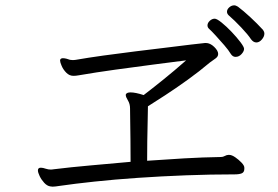

<svg xmlns="http://www.w3.org/2000/svg" viewBox="-20 -762 1040 719"><path d="M940 -603Q929 -603 920 -615Q909 -632 883.5 -659Q858 -686 836 -705Q830 -711 830 -718Q830 -727 838.5 -734.5Q847 -742 857 -742Q863 -742 871 -737Q891 -722 917 -698Q943 -674 965 -650Q970 -643 970 -636Q970 -625 960.5 -614Q951 -603 940 -603ZM894 -579Q894 -570 884.5 -559.5Q875 -549 862 -549Q852 -549 845 -559Q836 -574 820 -592.5Q804 -611 788 -628.5Q772 -646 762 -655Q757 -660 757 -667Q757 -676 765.5 -684Q774 -692 784 -692Q792 -692 810 -677.5Q828 -663 847.5 -642.5Q867 -622 880.5 -604Q894 -586 894 -579ZM895 -130Q895 -117 885.5 -113Q876 -109 859 -109Q769 -109 676.5 -105.5Q584 -102 496.5 -96Q409 -90 334 -82Q259 -74 204 -66Q186 -63 177 -63Q175 -63 172.5 -63.5Q170 -64 168 -64Q156 -66 145.5 -77.5Q135 -89 128.5 -102.5Q122 -116 122 -124Q122 -134 133 -134Q137 -134 141.5 -133Q146 -132 152 -130Q161 -127 171 -127Q174 -127 176.5 -127.5Q179 -128 180 -128Q245 -136 318.5 -142.5Q392 -149 469 -156Q469 -197 468.5 -240.5Q468 -284 467.5 -316Q467 -348 467 -356Q467 -373 459 -386Q451 -399 451 -406V-408Q454 -416 469 -416Q487 -416 518 -406Q547 -428 590.5 -463Q634 -498 677 -536Q622 -529 552.5 -520Q483 -511 411 -501Q339 -491 275 -480Q269 -479 264.5 -478.5Q260 -478 255 -478Q240 -478 228.5 -489.5Q217 -501 211 -515Q205 -529 205 -535Q205 -541 210 -543Q212 -544 216 -544Q222 -544 229.5 -542Q237 -540 242 -538Q244 -538 247 -537.5Q250 -537 253 -537Q257 -537 260 -537.5Q263 -538 264 -538Q310 -546 367.5 -554Q425 -562 486 -569.5Q547 -577 601 -583.5Q655 -590 694.5 -595Q734 -600 748 -601H751Q767 -601 782 -586.5Q797 -572 797 -560Q797 -550 787 -543Q777 -536 766 -528Q727 -495 682.5 -463Q638 -431 598 -405Q558 -379 534 -364Q534 -347 533 -310.5Q532 -274 531.5 -233Q531 -192 531 -160Q601 -165 670.5 -169Q740 -173 805 -174H807Q815 -174 822 -178Q829 -182 836 -182H838Q848 -182 861 -173Q874 -164 884.5 -153Q895 -142 895 -134Z"/></svg>

Font: QiushuiShotai
Style: Regular
Weight: 600
Designer: Fontworks Inc.
Foundry: Fontworks Inc.
Version: Version 1.250